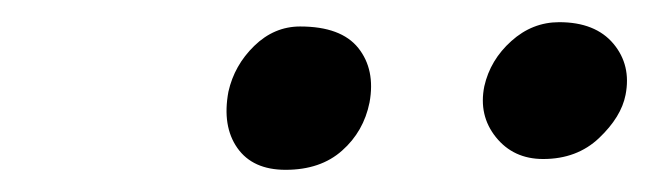

<svg xmlns="http://www.w3.org/2000/svg" viewBox="-20 -732 602 174"><path d="M472.2 -587.9Q445.3 -587.9 429.4 -607.7Q413.6 -627.4 418.9 -653.8Q424.3 -677.7 443.4 -694.8Q462.4 -711.9 486.8 -711.9Q519.5 -711.9 535.9 -692.4Q552.2 -672.9 546.9 -646Q543 -626 522.9 -606.9Q502.9 -587.9 472.2 -587.9ZM238.8 -578.1Q209 -578.1 195.1 -597.9Q181.2 -617.7 187 -648.9Q192.4 -672.9 210.4 -690.4Q228.5 -708 252 -708Q289.1 -708 304.7 -688.5Q320.3 -668.9 314.9 -639.2Q309.6 -612.8 290 -595.5Q270.5 -578.1 238.8 -578.1Z"/></svg>

Font: Shantell Sans Irregular
Style: Italic
Weight: 300
Italic angle: -11.31°
Designer: Stephen Nixon, Anya Danilova, Shantell Martin
Foundry: Arrow Type
Version: Version 1.006;[9816181b4]